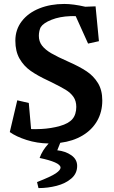

<svg xmlns="http://www.w3.org/2000/svg" viewBox="-20 -713 582 977"><path d="M286.6 13.7 271.5 51.8Q313 56.2 342.8 76.9Q372.6 97.7 372.6 131.3Q372.6 169.9 343 195.3Q313.5 220.7 268.6 232.4Q223.6 244.1 175.8 244.1L168.5 213.4Q240.2 185.5 264.2 168.9Q288.1 152.3 288.1 140.1Q288.1 126 259.8 113.5Q231.4 101.1 181.6 90.8Q194.8 52.7 227.5 17.1Q168.5 16.1 115.5 -0.7Q62.5 -17.6 29.8 -41L67.9 -202.6L126.5 -189L138.2 -56.2L158.7 -55.7Q168.5 -55.7 189 -56.6Q239.7 -59.1 284.7 -71.8Q329.6 -84.5 348.6 -107.4Q358.4 -118.7 363.3 -134.8Q368.2 -150.9 368.2 -168.9Q368.2 -199.2 353.8 -220Q339.4 -240.7 314.2 -256.1Q289.1 -271.5 238.3 -296.4Q236.3 -297.4 227.1 -301.8Q171.4 -327.6 136.2 -352.3Q101.1 -377 79.6 -414.3Q58.1 -451.7 58.1 -505.9Q58.1 -562.5 90.8 -605Q123.5 -647.5 180.2 -670.2Q236.8 -692.9 307.1 -692.9Q352.5 -692.9 414.1 -678.7L466.3 -680.7L483.4 -503.4L428.2 -491.2L365.2 -630.9Q359.4 -631.3 351.1 -631.1Q342.8 -630.9 338.9 -630.9Q283.7 -628.9 242.4 -612.5Q201.2 -596.2 187.5 -575.2Q183.1 -567.4 180.4 -555.2Q177.7 -543 177.7 -530.8Q177.7 -502 193.8 -481Q210 -460 241 -441.9Q272 -423.8 330.6 -397.9Q384.8 -374 420.4 -350.3Q456.1 -326.7 478.3 -290.5Q500.5 -254.4 500.5 -201.7Q500.5 -143.6 474.4 -97.9Q448.2 -52.2 399.9 -23.4Q351.6 5.4 286.6 13.7Z"/></svg>

Font: Vesper Libre Medium
Style: Regular
Weight: 500
Designer: Robert Keller & Kimya Gandhi
Foundry: Mota Italic
Version: Version 1.058